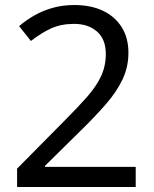

<svg xmlns="http://www.w3.org/2000/svg" viewBox="-20 -744 612 764"><path d="M520 0H48V-73L235 -262Q289 -316 326 -358Q363 -400 382 -440.5Q401 -481 401 -529Q401 -588 366 -618.5Q331 -649 275 -649Q223 -649 183.5 -631Q144 -613 103 -581L56 -640Q84 -664 117.5 -683Q151 -702 190.5 -713Q230 -724 275 -724Q342 -724 390 -701Q438 -678 464.5 -635.5Q491 -593 491 -534Q491 -478 468 -429Q445 -380 404 -332.5Q363 -285 308 -231L159 -84V-80H520Z"/></svg>

Font: hexuguzrati05
Style: Book
Weight: 400
Designer: Jelle Bosma - Monotype Design Team, Universal Thirst
Foundry: Monotype Imaging Inc.
Version: Version 2.106